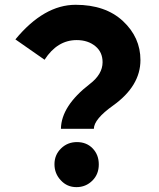

<svg xmlns="http://www.w3.org/2000/svg" viewBox="-20 -767 662 797"><path d="M232.4 -18.6Q206.1 -46.4 206.1 -85.2Q206.1 -124 233.2 -150.6Q260.3 -177.2 299.3 -177.2Q339.4 -177.2 364.7 -150.9Q390.1 -124.5 390.1 -84.5Q390.1 -43.9 363.8 -17.6Q336.4 9.8 297.4 9.8Q258.3 9.8 232.4 -18.6ZM293.9 -747.1Q417.5 -747.1 490.2 -679.7Q563 -611.8 563 -517.6Q563 -410.2 449.7 -329.1Q370.1 -272.5 369.6 -232.4H232.9Q234.4 -327.1 353 -418.5Q405.8 -459 405.8 -508.8Q405.8 -550.3 376.5 -574.7Q345.7 -600.6 298.3 -600.6Q217.8 -600.6 165 -519L43.9 -603.5Q162.6 -747.1 293.9 -747.1Z"/></svg>

Font: Newest Shape
Style: Bold
Weight: 700
Designer: Wojciech Kalinowski "wmk69" (wmk69@o2.pl)
Foundry: Wojciech Kalinowski "wmk69" (wmk69@o2.pl)
Version: Version 1.0.0; 2022-02-24